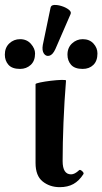

<svg xmlns="http://www.w3.org/2000/svg" viewBox="-104 -763 423 794"><path d="M143 11Q102 11 72.5 -12.5Q43 -36 43 -89V-415Q43 -418 62 -422Q81 -426 106 -429Q131 -432 150 -432.5Q169 -433 169 -430Q162 -343 158.5 -256Q155 -169 155 -97Q155 -42 190 -42Q205 -42 223 -59Q227 -63 235.5 -55.5Q244 -48 241 -43Q223 -15 199.5 -2Q176 11 143 11ZM-21 -478Q-54 -478 -69 -495Q-84 -512 -84 -537Q-84 -566 -65.5 -583.5Q-47 -601 -21 -601Q7 -601 24 -581.5Q41 -562 41 -542Q41 -511 23 -494.5Q5 -478 -21 -478ZM238 -478Q205 -478 190 -495Q175 -512 175 -537Q175 -566 194 -583.5Q213 -601 238 -601Q266 -601 282.5 -583Q299 -565 299 -542Q299 -511 282 -494.5Q265 -478 238 -478ZM125 -560Q114 -536 100 -532.5Q86 -529 77.5 -541.5Q69 -554 73 -577L105 -731Q107 -742 121 -742.5Q135 -743 152 -737.5Q169 -732 180.5 -723Q192 -714 188 -705Z"/></svg>

Font: Junicode VF
Style: Regular
Weight: 400
Designer: Peter S. Baker
Version: Version 2.213